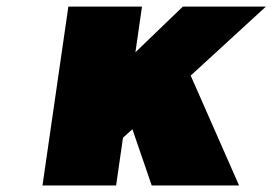

<svg xmlns="http://www.w3.org/2000/svg" viewBox="-20 -567 833 587"><path d="M109.9 0 189 -546.9H414.1L394 -407.2L539.1 -546.9H793L563 -335.9L710.9 0H443.8L384.8 -171.9L356 -146L335 0Z"/></svg>

Font: Trueno Black
Style: Italic
Weight: 900
Designer: Julieta Ulanovsky
Foundry: Julieta Ulanovsky
Version: Version 3.001b | FøM Fix